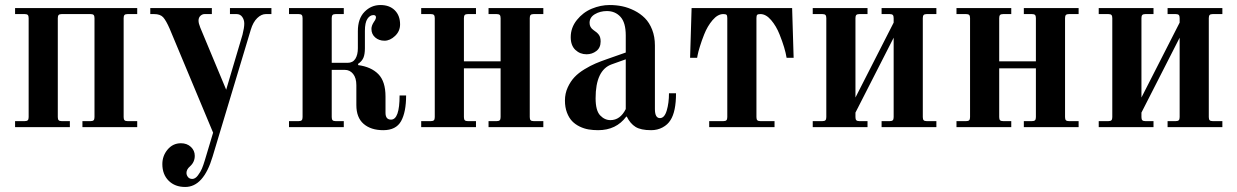

<svg xmlns="http://www.w3.org/2000/svg" viewBox="-20 -506 4924 764"><path d="M40 0V-24H78Q87 -24 90.5 -27.5Q94 -31 94 -40V-434Q94 -443 90.5 -446.5Q87 -450 78 -450H40V-474H526V-450H488Q479 -450 475.5 -446.5Q472 -443 472 -434V-40Q472 -31 475.5 -27.5Q479 -24 488 -24H526V0H308V-24H340Q349 -24 352.5 -27.5Q356 -31 356 -40V-434Q356 -443 352.5 -446.5Q349 -450 340 -450H226Q217 -450 213.5 -446.5Q210 -443 210 -434V-40Q210 -31 213.5 -27.5Q217 -24 226 -24H258V0Z M578 -450V-474H823V-450H794Q785 -450 777.5 -443Q770 -436 770 -424Q770 -413 777 -396L880 -149L945 -368Q952 -396 952 -412Q952 -427 944 -438.5Q936 -450 921 -450H895V-474H1060V-450H1038Q1020 -450 1003.5 -434Q987 -418 978 -388L826 117Q790 238 717 238Q676 238 651 213Q626 188 626 147Q626 114 647 89Q668 64 700 64Q724 64 739.5 78.5Q755 93 755 114Q755 139 736 156Q722 168 722 182Q722 191 728 198.5Q734 206 745 206Q757 206 767.5 192Q778 178 783.5 165Q789 152 795 132L828 22L655 -392Q641 -424 629.5 -437Q618 -450 593 -450Z M1130 0V-24H1168Q1177 -24 1180.5 -27.5Q1184 -31 1184 -40V-434Q1184 -443 1180.5 -446.5Q1177 -450 1168 -450H1130V-474H1348V-450H1316Q1307 -450 1303.5 -446.5Q1300 -443 1300 -434V-256H1363Q1384 -256 1394 -272Q1404 -288 1404 -314V-382Q1404 -432 1430.5 -459Q1457 -486 1494 -486Q1530 -486 1551 -465Q1572 -444 1572 -409Q1572 -382 1552 -363Q1532 -344 1510 -344Q1488 -344 1473 -357Q1458 -370 1458 -391Q1458 -404 1468 -419Q1476 -430 1476 -437Q1476 -446 1466 -446Q1452 -446 1442 -431Q1432 -416 1432 -383V-314Q1432 -290 1426 -276Q1420 -262 1405 -252V-247Q1457 -240 1485.5 -211Q1514 -182 1514 -122V-57Q1514 -30 1536 -30Q1570 -30 1570 -126H1596Q1596 -60 1576 -24Q1556 12 1505 12Q1456 12 1427 -13Q1398 -38 1398 -88V-167Q1398 -196 1385 -212Q1372 -228 1352 -228H1300V-40Q1300 -31 1303.5 -27.5Q1307 -24 1316 -24H1348V0Z M1656 0V-24H1694Q1703 -24 1706.5 -27.5Q1710 -31 1710 -40V-434Q1710 -443 1706.5 -446.5Q1703 -450 1694 -450H1656V-474H1874V-450H1842Q1833 -450 1829.5 -446.5Q1826 -443 1826 -434V-262H1972V-434Q1972 -443 1968.5 -446.5Q1965 -450 1956 -450H1924V-474H2142V-450H2104Q2095 -450 2091.5 -446.5Q2088 -443 2088 -434V-40Q2088 -31 2091.5 -27.5Q2095 -24 2104 -24H2142V0H1924V-24H1956Q1965 -24 1968.5 -27.5Q1972 -31 1972 -40V-234H1826V-40Q1826 -31 1829.5 -27.5Q1833 -24 1842 -24H1874V0Z M2350 -115Q2350 -66 2368 -47Q2386 -28 2409 -28Q2448 -28 2470 -72V-270L2414 -250Q2350 -227 2350 -115ZM2228 -106Q2228 -134 2239 -158Q2250 -182 2266 -199Q2282 -216 2306 -230.5Q2330 -245 2350 -253.5Q2370 -262 2396 -271L2470 -297V-365Q2470 -416 2449 -439Q2428 -462 2395 -462Q2368 -462 2347 -449.5Q2326 -437 2326 -415Q2326 -397 2342 -386Q2356 -377 2363 -367.5Q2370 -358 2370 -341Q2370 -316 2353 -303Q2336 -290 2314 -290Q2288 -290 2269.5 -307.5Q2251 -325 2251 -358Q2251 -396 2275.5 -426.5Q2300 -457 2335 -471.5Q2370 -486 2406 -486Q2432 -486 2456 -481Q2480 -476 2504 -464Q2528 -452 2546 -434Q2564 -416 2575 -388Q2586 -360 2586 -325V-72Q2586 -36 2606 -36Q2624 -36 2633 -66Q2642 -96 2642 -135H2670Q2670 -62 2648 -28Q2637 -10 2616.5 1Q2596 12 2571 12Q2530 12 2509 -1Q2488 -14 2474 -42H2472Q2432 12 2360 12Q2340 12 2322 9Q2304 6 2286.5 -2.5Q2269 -11 2256.5 -24Q2244 -37 2236 -58Q2228 -79 2228 -106Z M2726 -276 2732 -474H3132L3138 -276H3110Q3104 -314 3082 -369Q3069 -402 3048.5 -426Q3028 -450 3006 -450Q2996 -450 2993 -447Q2990 -444 2990 -434V-40Q2990 -31 2993.5 -27.5Q2997 -24 3006 -24H3062V0H2802V-24H2858Q2867 -24 2870.5 -27.5Q2874 -31 2874 -40V-434Q2874 -444 2871 -447Q2868 -450 2858 -450Q2836 -450 2815.5 -426Q2795 -402 2782 -369Q2772 -344 2765 -321Q2758 -298 2756 -287L2754 -276Z M3214 0V-24H3252Q3261 -24 3264.5 -27.5Q3268 -31 3268 -40V-434Q3268 -443 3264.5 -446.5Q3261 -450 3252 -450H3214V-474H3432V-450H3400Q3391 -450 3387.5 -446.5Q3384 -443 3384 -434V-118L3536 -416V-434Q3536 -443 3532.5 -446.5Q3529 -450 3520 -450H3488V-474H3706V-450H3668Q3659 -450 3655.5 -446.5Q3652 -443 3652 -434V-40Q3652 -31 3655.5 -27.5Q3659 -24 3668 -24H3706V0H3488V-24H3520Q3529 -24 3532.5 -27.5Q3536 -31 3536 -40V-356L3384 -58V-40Q3384 -31 3387.5 -27.5Q3391 -24 3400 -24H3432V0Z M3786 0V-24H3824Q3833 -24 3836.5 -27.5Q3840 -31 3840 -40V-434Q3840 -443 3836.5 -446.5Q3833 -450 3824 -450H3786V-474H4004V-450H3972Q3963 -450 3959.5 -446.5Q3956 -443 3956 -434V-262H4102V-434Q4102 -443 4098.5 -446.5Q4095 -450 4086 -450H4054V-474H4272V-450H4234Q4225 -450 4221.5 -446.5Q4218 -443 4218 -434V-40Q4218 -31 4221.5 -27.5Q4225 -24 4234 -24H4272V0H4054V-24H4086Q4095 -24 4098.5 -27.5Q4102 -31 4102 -40V-234H3956V-40Q3956 -31 3959.5 -27.5Q3963 -24 3972 -24H4004V0Z M4352 0V-24H4390Q4399 -24 4402.5 -27.5Q4406 -31 4406 -40V-434Q4406 -443 4402.5 -446.5Q4399 -450 4390 -450H4352V-474H4570V-450H4538Q4529 -450 4525.5 -446.5Q4522 -443 4522 -434V-118L4674 -416V-434Q4674 -443 4670.5 -446.5Q4667 -450 4658 -450H4626V-474H4844V-450H4806Q4797 -450 4793.5 -446.5Q4790 -443 4790 -434V-40Q4790 -31 4793.5 -27.5Q4797 -24 4806 -24H4844V0H4626V-24H4658Q4667 -24 4670.5 -27.5Q4674 -31 4674 -40V-356L4522 -58V-40Q4522 -31 4525.5 -27.5Q4529 -24 4538 -24H4570V0Z"/></svg>

Font: Old Standard TT
Style: Bold
Weight: 700
Designer: Alexey Kryukov <alexios@thessalonica.org.ru>
Version: Version 2.2